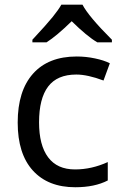

<svg xmlns="http://www.w3.org/2000/svg" viewBox="-20 -786 520 816"><path d="M299.8 9.8Q184.1 9.8 119.6 -61.3Q55.2 -132.3 55.2 -265.1Q55.2 -399.9 120.4 -472.9Q185.5 -545.9 306.2 -545.9Q345.2 -545.9 383.5 -537.8Q421.9 -529.8 446.8 -517.1L419.9 -443.8Q352.1 -469.2 304.2 -469.2Q223.1 -469.2 184.6 -418.2Q146 -367.2 146 -266.1Q146 -168.9 184.6 -117.4Q223.1 -65.9 298.8 -65.9Q369.6 -65.9 438 -97.2V-19Q382.3 9.8 299.8 9.8ZM117.7 -617.2Q178.7 -682.6 203.9 -713.9Q229 -745.1 240.7 -766.1H330.6Q356 -716.8 455.6 -617.2V-606H393.6Q349.6 -631.8 284.7 -695.8Q220.7 -633.3 177.7 -606H117.7Z"/></svg>

Font: NotoPenekeko
Style: Regular
Weight: 400
Designer: Monotype Design team
Foundry: Monotype Imaging Inc.
Version: Version 1.04